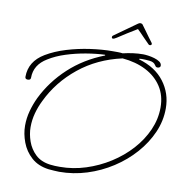

<svg xmlns="http://www.w3.org/2000/svg" viewBox="-97 -953 1066 1114"><g transform="rotate(10 435.5 -395.5)"><path d="M325 70Q309 70 293.5 68.5Q278 67 262 66Q200 58 160.5 22.5Q121 -13 102.5 -62.5Q84 -112 84 -160Q84 -204 95.5 -246.5Q107 -289 126 -329Q177 -433 264.5 -514Q352 -595 471 -641L470 -645Q418 -643 359 -633Q300 -623 243.5 -605Q187 -587 144 -560Q70 -516 70 -439Q70 -425 53 -425Q37 -425 37 -439Q37 -530 124 -582Q176 -613 242 -633Q308 -653 378 -663Q448 -673 509 -673Q524 -673 539 -673Q554 -673 569 -671Q598 -678 628 -682Q658 -686 688 -686Q699 -686 717.5 -683.5Q736 -681 754.5 -675.5Q773 -670 786 -661Q799 -652 799 -638Q799 -632 794 -628.5Q789 -625 782 -625Q775 -625 772 -628Q769 -631 766 -636Q756 -653 730 -655.5Q704 -658 684 -658Q681 -658 677.5 -657.5Q674 -657 670 -657L669 -653Q767 -625 819 -556.5Q871 -488 871 -399Q871 -326 841 -257.5Q811 -189 758.5 -129.5Q706 -70 636.5 -25Q567 20 487.5 45Q408 70 325 70ZM324 41Q401 41 476 17Q551 -7 617 -49Q683 -91 733 -146.5Q783 -202 811.5 -266.5Q840 -331 840 -399Q840 -470 806 -522Q772 -574 712.5 -604.5Q653 -635 574 -642Q429 -610 322 -523.5Q215 -437 158 -318Q139 -280 128 -239.5Q117 -199 117 -157Q117 -116 132 -73.5Q147 -31 179.5 0Q212 31 266 38Q280 40 295 40.5Q310 41 324 41ZM641 -861Q650 -861 654 -855Q665 -841 677.5 -823Q690 -805 702 -789Q714 -773 720 -765Q726 -758 726 -754Q726 -745 715 -745Q711 -745 708 -748Q693 -762 671.5 -785Q650 -808 632 -825Q605 -809 572.5 -788.5Q540 -768 519 -754Q509 -748 505.5 -746.5Q502 -745 499 -745Q491 -745 491 -753Q491 -760 498 -764L627 -856Q634 -861 641 -861Z"/></g></svg>

Font: Ms Madi
Style: Regular
Weight: 400
Designer: Robert E. Leuschke
Foundry: Robert E. Leuschke
Version: Version 1.010; ttfautohint (v1.8.3)